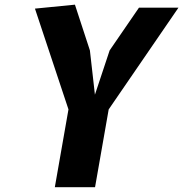

<svg xmlns="http://www.w3.org/2000/svg" viewBox="-20 -782 766 802"><path d="M355.5 -571.5 376.5 -386.5 438 -571.5 560.5 -750H725.5L434 -325L377 0H209L266 -325L126 -746L293 -762.5Z"/></svg>

Font: B612
Style: Bold Italic
Weight: 700
Italic angle: -10°
Designer: Nicolas Chauveau, Thomas Paillot, Jonathan Favre-Lamarine, Jean-Luc Vinot
Foundry: AIRBUS
Version: Version 1.008